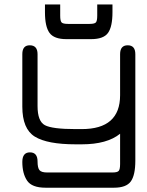

<svg xmlns="http://www.w3.org/2000/svg" viewBox="-20 -666 679 886"><path d="M604.5 75.2Q604.5 142.6 583.5 171.4Q562.5 200.2 505.9 200.2H190.4Q127 200.2 105 167.5Q83 134.8 83 81.1Q83 37.1 118.2 37.1Q153.3 37.1 153.3 79.1Q153.3 108.4 162.1 119.1Q170.9 129.9 197.3 129.9H499Q521.5 129.9 527.8 122.6Q534.2 115.2 534.2 90.8V-48.8Q473.6 0 357.4 0H329.1Q198.2 0 140.6 -35.6Q83 -71.3 83 -173.8V-416Q83 -457 117.2 -457Q153.3 -457 153.3 -416V-176.8Q153.3 -106.4 187 -88.4Q220.7 -70.3 329.1 -70.3H357.4Q534.2 -70.3 534.2 -226.6V-416Q534.2 -457 569.3 -457Q604.5 -457 604.5 -416ZM286.1 -485.4Q229.5 -485.4 208.5 -514.2Q187.5 -543 187.5 -609.4V-645.5H257.8V-593.8Q257.8 -569.3 264.2 -562.5Q270.5 -555.7 293.9 -555.7H393.6Q416 -555.7 422.4 -562.5Q428.7 -569.3 428.7 -593.8V-645.5H499V-609.4Q499 -543 478.5 -514.2Q458 -485.4 400.4 -485.4Z"/></svg>

Font: Jura
Style: DemiBold
Weight: 600
Version: Version 2.4